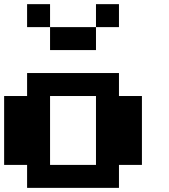

<svg xmlns="http://www.w3.org/2000/svg" viewBox="-20 -909 818 929"><path d="M111.1 -111.1H0V-444.4H111.1V-555.6H555.6V-444.4H666.7V-111.1H555.6V0H111.1ZM444.4 -444.4H222.2V-111.1H444.4ZM444.4 -666.7H222.2V-777.8H444.4ZM222.2 -777.8H111.1V-888.9H222.2ZM555.6 -777.8H444.4V-888.9H555.6Z"/></svg>

Font: Pixeloid Sans
Style: Bold
Weight: 700
Monospace: yes
Designer: GGBot
Version: 0.3